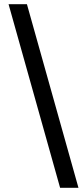

<svg xmlns="http://www.w3.org/2000/svg" viewBox="-20 -730 404 920"><path d="M356 170 109 -710H21L268 170Z"/></svg>

Font: Falling Sky
Style: Med
Weight: 500
Designer: Paul D. Hunt
Foundry: Adobe Systems Incorporated
Version: Version 1.02